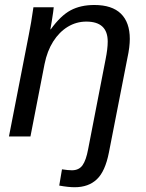

<svg xmlns="http://www.w3.org/2000/svg" viewBox="-20 -558 596 785"><path d="M285.2 207.5Q259.3 207.5 222.2 200.7L233.4 134.3Q246.1 136.2 256.1 137.2Q266.1 138.2 273.9 138.2Q302.7 138.2 317.4 117.7Q332 97.2 340.3 52.2L411.6 -314.9Q420.4 -358.4 420.4 -388.2Q420.4 -469.7 333 -469.7Q292 -469.7 257.1 -448.5Q222.2 -427.2 197.5 -388.4Q172.9 -349.6 162.1 -295.9L104.5 0H16.6L97.7 -415.5Q102.5 -438.5 107.2 -466.8Q111.8 -495.1 116.7 -528.3H199.7Q199.7 -524.9 197.3 -508.1Q194.8 -491.2 191.7 -471.4Q188.5 -451.7 186 -438H187.5Q228 -494.1 268.8 -515.9Q309.6 -537.6 365.7 -537.6Q438 -537.6 474.4 -502Q510.7 -466.3 510.7 -398.9Q510.7 -383.3 508.3 -363.3Q505.9 -343.3 500.5 -318.8L425.3 65.4Q410.2 142.6 376 175Q341.8 207.5 285.2 207.5Z"/></svg>

Font: Arimo
Style: Italic
Weight: 400
Italic angle: -12°
Designer: Steve Matteson
Foundry: Monotype Imaging Inc.
Version: Version 1.33